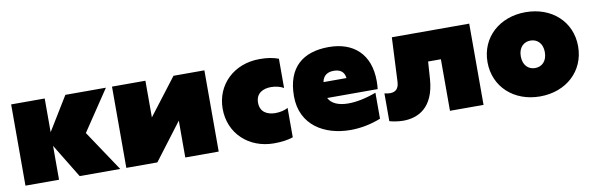

<svg xmlns="http://www.w3.org/2000/svg" viewBox="-43 -910 3931 1273"><g transform="rotate(-10 1922.0 -273.0)"><path d="M415 0H688L505 -274L688 -547H415L276 -320V-547H50V0H276V-228Z M729 0H938L1126 -248V0H1351V-547H1143L954 -300V-547H729Z M1723 10C1773 10 1816 4 1851 -8V-206C1831 -194 1798 -186 1766 -186C1715 -186 1664 -208 1664 -274C1664 -339 1715 -361 1766 -361C1799 -361 1831 -352 1851 -340V-537C1812 -551 1776 -557 1723 -557C1552 -557 1426 -438 1426 -274C1426 -109 1552 10 1723 10Z M2238 11C2306 11 2377 -3 2442 -29V-204C2370 -177 2306 -165 2254 -165C2187 -165 2140 -186 2121 -225H2461C2463 -244 2464 -262 2464 -279C2464 -462 2354 -556 2189 -556C2017 -556 1906 -470 1906 -274C1906 -79 2063 11 2238 11ZM2270 -333H2115C2124 -380 2157 -395 2194 -395C2233 -395 2265 -380 2270 -333Z M2908 0H3134V-547H2613L2599 -252C2597 -203 2575 -184 2537 -184C2526 -184 2514 -186 2500 -189V-2C2527 5 2559 11 2592 11C2691 11 2800 -38 2814 -230L2822 -347H2908Z M3514 10C3691 10 3819 -108 3819 -274C3819 -440 3691 -557 3514 -557C3338 -557 3209 -440 3209 -274C3209 -108 3338 10 3514 10ZM3514 -181C3469 -181 3433 -213 3433 -274C3433 -334 3469 -366 3514 -366C3559 -366 3595 -334 3595 -274C3595 -213 3559 -181 3514 -181Z"/></g></svg>

Font: Chess Sans Black
Style: Regular
Weight: 900
Designer: Wolf Bōese
Foundry: Wolf Bōese
Version: Version 7.223;Glyphs 3.3 (3306)